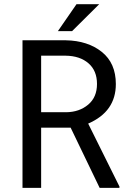

<svg xmlns="http://www.w3.org/2000/svg" viewBox="-20 -905 640 925"><path d="M178.2 -364.3H299.3Q362.3 -365.2 404.8 -400.9Q447.3 -436.5 447.3 -500.5Q447.3 -564.5 406.2 -600.1Q365.2 -635.7 296.9 -636.7H178.2ZM178.2 -290V0H88.4V-710.9H296.9Q402.8 -709 470.7 -654.8Q538.1 -600.6 538.1 -500Q538.1 -367.2 404.8 -309.6L555.7 -5.9L555.2 0H460L320.3 -290ZM348.6 -884.8H458L327.1 -754.9H258.8Z"/></svg>

Font: RobotoMono-Regular
Style: Regular
Weight: 400
Designer: Google
Version: Version 2.000985; 2015; ttfautohint (v1.3)